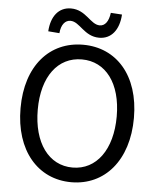

<svg xmlns="http://www.w3.org/2000/svg" viewBox="-62 -991 865 1056"><g transform="rotate(5 371.0 -463.0)"><path d="M371 13C555 13 684 -134 684 -369C684 -604 555 -746 371 -746C187 -746 58 -604 58 -369C58 -134 187 13 371 13ZM371 -68C239 -68 153 -186 153 -369C153 -552 239 -665 371 -665C503 -665 589 -552 589 -369C589 -186 503 -68 371 -68ZM455 -792C521 -792 564 -844 569 -930L507 -934C501 -886 481 -860 452 -860C400 -860 371 -939 287 -939C220 -939 178 -887 173 -803L235 -798C239 -846 261 -871 290 -871C342 -871 371 -792 455 -792Z"/></g></svg>

Font: Noto Sans Mono CJK HK
Style: Regular
Weight: 400
Designer: Ryoko NISHIZUKA 西塚涼子 (kana, bopomofo & ideographs); Paul D. Hunt (Latin, Greek & Cyrillic); Sandoll Communications 산돌커뮤니
Foundry: Adobe
Version: Version 2.004;hotconv 1.0.118;makeotfexe 2.5.65603